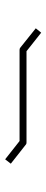

<svg xmlns="http://www.w3.org/2000/svg" viewBox="263 -674 180 746"><g transform="rotate(90 353.0 -301.0)"><path d="M533 -314Q539 -314 541 -312L616 -253L599 -231L528 -287H174Q168 -287 165 -290L90 -350L107 -371L179 -314Z"/></g></svg>

Font: Envoyer
Style: Regular
Weight: 400
Version: Version 0.1